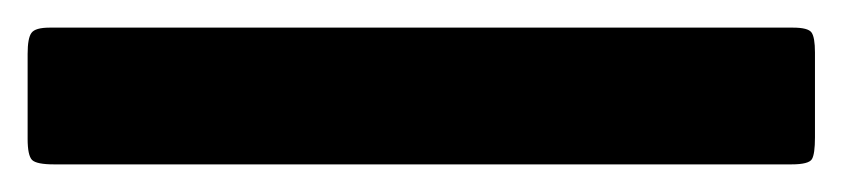

<svg xmlns="http://www.w3.org/2000/svg" viewBox="-25 -32 610 139"><path d="M241 -12Q230.5 -12 227.8 -8.2Q225 -4.5 225 7V68.5Q225 80.5 228.2 83.8Q231.5 87 244 87H548Q560.5 87 562.8 83.2Q565 79.5 565 67.5V6Q565 -5 562.5 -8.5Q560 -12 549 -12ZM11 -12Q0.5 -12 -2.2 -8.2Q-5 -4.5 -5 7V68.5Q-5 80.5 -1.8 83.8Q1.5 87 14 87H318Q330.5 87 332.8 83.2Q335 79.5 335 67.5V6Q335 -5 332.5 -8.5Q330 -12 319 -12Z"/></svg>

Font: Besley ExtraBold
Style: Regular
Weight: 800
Designer: Owen Earl
Foundry: indestructible type*
Version: Version 2.001